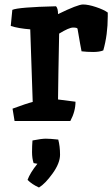

<svg xmlns="http://www.w3.org/2000/svg" viewBox="-20 -540 501 857"><path d="M240 83Q248 113 248 150.5Q248 188 215 234Q182 280 154 297Q123 283 103 263Q114 232 147 191L130 188Q123 167 123 138.5Q123 110 125 87Q165 79 184.5 79Q204 79 240 83ZM326 -412Q324 -417 306 -417Q288 -417 244 -390Q240 -194 239 -96L317 -86Q317 -43 294 0H45L36 -55Q98 -78 126 -85L115 -409Q63 -413 28 -424L35 -496Q62 -508 230 -512Q239 -503 239 -477Q327 -520 350.5 -520Q374 -520 408.5 -508.5Q443 -497 461 -484V-467Q461 -385 441 -315Q424 -308 396 -308Q368 -308 344 -311Q341 -324 326 -412Z"/></svg>

Font: Inika
Style: Bold
Weight: 700
Version: Version 1.001